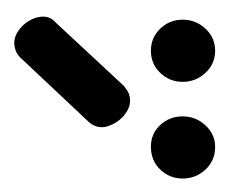

<svg xmlns="http://www.w3.org/2000/svg" viewBox="-52 -808 331 278"><g transform="rotate(-90 114.0 -668.5)"><path d="M41 -616Q60 -616 72.5 -602.5Q85 -589 85 -570Q85 -551 72 -537Q59 -523 41 -523Q21 -523 8 -537Q-5 -551 -5 -570Q-5 -589 8 -602.5Q21 -616 41 -616ZM148 -602.5Q161 -616 180 -616Q199 -616 212 -602.5Q225 -589 225 -570Q225 -551 212 -537Q199 -523 180 -523Q161 -523 148 -537Q135 -551 135 -570Q135 -589 148 -602.5ZM221 -754 129 -655Q121 -649 118 -648Q104 -643 91 -651.5Q78 -660 72 -675Q65 -691 76 -705L171 -806Q177 -811 181 -812Q195 -817 208 -808.5Q221 -800 227 -785Q234 -765 221 -754Z"/></g></svg>

Font: AkaAcidDosis
Style: SemiBold
Weight: 600
Designer: Edgar Tolentino, Pablo Impallari, Igino Marini, Cyberella
Foundry: Edgar Tolentino, Pablo Impallari, Igino Marini, Cyberella
Version: Version 1.007